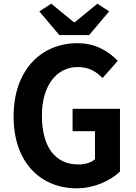

<svg xmlns="http://www.w3.org/2000/svg" viewBox="-20 -1011 740 1045"><path d="M194 -949 303 -820H465L574 -949L510 -991L387 -890H382L259 -991ZM54 -377C54 -124 204 14 397 14C495 14 582 -29 633 -77V-419H375V-297H497V-145C478 -126 442 -116 406 -116C277 -116 208 -216 208 -382C208 -546 289 -646 402 -646C466 -646 504 -621 538 -586L621 -680C574 -728 504 -776 402 -776C204 -776 54 -630 54 -377Z"/></svg>

Font: Kawkab Mono
Style: Bold
Weight: 700
Monospace: yes
Designer: Abdullah Arif
Foundry: Abdullah Arif
Version: Version 1.000;PS 000.500;hotconv 1.0.88;makeotf.lib2.5.64775